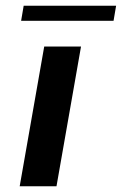

<svg xmlns="http://www.w3.org/2000/svg" viewBox="-20 -653 427 673"><path d="M135 -490H264L178 0H49ZM63 -633H387L378 -580H54Z"/></svg>

Font: Fahkwang SemiBold
Style: Italic
Weight: 600
Italic angle: -10°
Version: Version 1.000; ttfautohint (v1.6)